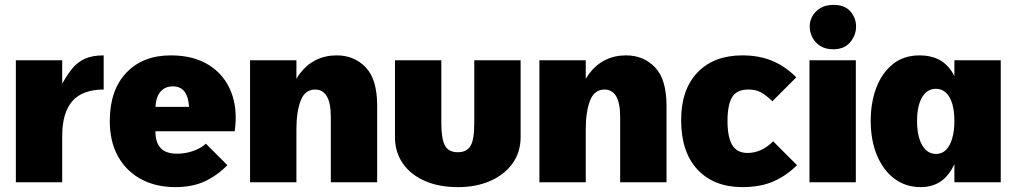

<svg xmlns="http://www.w3.org/2000/svg" viewBox="-20 -747 4165 787"><path d="M45 -500H235V-404Q255 -440 276 -466Q297 -492 327.5 -506Q358 -520 405 -520V-380Q362 -380 329.5 -368Q297 -356 276.5 -332.5Q256 -309 245.5 -273.5Q235 -238 235 -190V0H45Z M699 20Q619 20 558.5 -12.5Q498 -45 464 -105.5Q430 -166 430 -251Q430 -377 497.5 -448.5Q565 -520 680 -520Q774 -520 837 -480Q900 -440 927.5 -370Q955 -300 942 -209H617Q617 -163 638.5 -140Q660 -117 706 -117Q740 -117 771.5 -128Q803 -139 824 -158L912 -70Q871 -28 820 -4Q769 20 699 20ZM617 -309H755Q752 -352 735.5 -372.5Q719 -393 688 -393Q658 -393 639 -372.5Q620 -352 617 -309Z M1336 -267Q1336 -325 1319.5 -352.5Q1303 -380 1272 -380Q1230 -380 1212.5 -334.5Q1195 -289 1195 -217L1176 -282L1169 -360Q1183 -411 1210 -446.5Q1237 -482 1275 -501Q1313 -520 1360 -520Q1432 -520 1479 -471Q1526 -422 1526 -314V0H1336ZM1005 -500H1195V0H1005Z M1789 -500V-242Q1789 -179 1803.5 -151Q1818 -123 1857 -123Q1892 -123 1908 -148Q1924 -173 1924 -242V-500H2114V-185Q2114 -124 2081.5 -78Q2049 -32 1991 -6Q1933 20 1857 20Q1778 20 1720 -6Q1662 -32 1630.5 -78Q1599 -124 1599 -185V-500Z M2522 -267Q2522 -325 2505.5 -352.5Q2489 -380 2458 -380Q2416 -380 2398.5 -334.5Q2381 -289 2381 -217L2362 -282L2355 -360Q2369 -411 2396 -446.5Q2423 -482 2461 -501Q2499 -520 2546 -520Q2618 -520 2665 -471Q2712 -422 2712 -314V0H2522ZM2191 -500H2381V0H2191Z M3247 -70Q3205 -28 3151.5 -4Q3098 20 3023 20Q2907 20 2839.5 -51.5Q2772 -123 2772 -255Q2772 -380 2839 -450Q2906 -520 3023 -520Q3091 -520 3144.5 -498Q3198 -476 3244 -430L3146 -332Q3120 -357 3099 -368.5Q3078 -380 3048 -380Q2999 -380 2980.5 -348Q2962 -316 2962 -251Q2962 -185 2981.5 -152.5Q3001 -120 3044 -120Q3073 -120 3100 -132.5Q3127 -145 3149 -168Z M3298 -500H3488V0H3298ZM3299 -637Q3298 -658 3309 -679Q3320 -700 3342 -713.5Q3364 -727 3396 -727Q3443 -727 3466 -700Q3489 -673 3489 -638Q3489 -603 3465 -574Q3441 -545 3395 -545Q3363 -545 3341.5 -559Q3320 -573 3309.5 -594.5Q3299 -616 3299 -637Z M3754 20Q3693 20 3647 -14Q3601 -48 3575 -109.5Q3549 -171 3549 -252Q3549 -327 3572 -387.5Q3595 -448 3639.5 -484Q3684 -520 3750 -520Q3838 -520 3881 -454.5Q3924 -389 3924 -258Q3924 -126 3881 -53Q3838 20 3754 20ZM3817 -116Q3841 -116 3857.5 -132.5Q3874 -149 3883 -179.5Q3892 -210 3892 -251Q3892 -293 3883 -322.5Q3874 -352 3857 -367.5Q3840 -383 3816 -383Q3780 -383 3759.5 -348Q3739 -313 3739 -251Q3739 -188 3760 -152Q3781 -116 3817 -116ZM3892 0V-500H4082V0Z"/></svg>

Font: Moderustic ExtraBold
Style: Regular
Weight: 800
Designer: Tural Alisoy
Foundry: TAFT Foundry
Version: Version 2.120